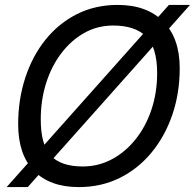

<svg xmlns="http://www.w3.org/2000/svg" viewBox="-20 -746 794 782"><path d="M301 16Q183 16 118.5 -50Q54 -116 54 -240Q54 -341 83 -429.5Q112 -518 165.5 -584.5Q219 -651 293.5 -688.5Q368 -726 459 -726Q578 -726 645 -658.5Q712 -591 712 -468Q712 -367 682 -279Q652 -191 597 -124.5Q542 -58 467 -21Q392 16 301 16ZM317 -68Q381 -68 436 -97.5Q491 -127 532.5 -179Q574 -231 597 -300Q620 -369 620 -448Q620 -553 575 -597.5Q530 -642 441 -642Q377 -642 323.5 -612Q270 -582 230 -529.5Q190 -477 168 -408Q146 -339 146 -260Q146 -155 187.5 -111.5Q229 -68 317 -68ZM7 16 668 -726H754L93 16Z"/></svg>

Font: Geist
Style: Italic
Weight: 400
Italic angle: -12°
Designer: Basement.studio, Andrés Briganti, Mateo Zaragoza
Foundry: Basement.studio, Vercel, Andrés Briganti, Guido Ferreyra, Mateo Zaragoza
Version: Version 1.500